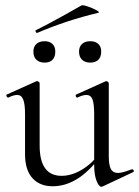

<svg xmlns="http://www.w3.org/2000/svg" viewBox="-20 -706 533 736"><path d="M76 -115V-268Q76 -307 69 -324.5Q62 -342 46 -342Q32 -342 12 -332H11Q7 -332 5 -337.5Q3 -343 7 -344L118 -394L122 -395Q125 -395 128.5 -392.5Q132 -390 132 -387V-148Q132 -32 216 -32Q254 -32 293 -55Q332 -78 360 -117L365 -106Q320 -47 275 -19.5Q230 8 182 8Q132 8 104 -23.5Q76 -55 76 -115ZM432 -43Q449 -43 485 -57H487Q491 -57 492.5 -52.5Q494 -48 490 -46L373 9L369 10Q359 10 350 -13Q341 -36 341 -73V-268Q341 -308 334.5 -325Q328 -342 311 -342Q297 -342 277 -332H276Q272 -332 270.5 -337.5Q269 -343 273 -344L384 -394L387 -395Q390 -395 393.5 -392.5Q397 -390 397 -387V-107Q397 -73 405 -58Q413 -43 432 -43ZM122 -580Q118 -580 116.5 -585Q115 -590 119 -591Q151 -606 230 -650Q283 -680 292 -685Q296 -688 315.5 -681.5Q335 -675 349.5 -667Q364 -659 357 -657Q235 -628 123 -580ZM108 -508Q108 -527 119.5 -537.5Q131 -548 151 -548Q170 -548 181 -537.5Q192 -527 192 -508Q192 -488 181.5 -477Q171 -466 151 -466Q131 -466 119.5 -477Q108 -488 108 -508ZM283 -508Q283 -527 294.5 -537.5Q306 -548 326 -548Q346 -548 357 -537.5Q368 -527 368 -508Q368 -488 357 -477Q346 -466 326 -466Q306 -466 294.5 -477Q283 -488 283 -508Z"/></svg>

Font: Cormorant
Style: Regular
Weight: 400
Designer: Christian Thalmann (Catharsis Fonts)
Foundry: Catharsis Fonts
Version: Version 4.000